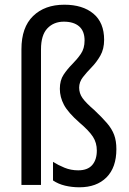

<svg xmlns="http://www.w3.org/2000/svg" viewBox="-20 -785 549 815"><path d="M422 -616Q422 -577 406 -549Q390 -521 369 -499.5Q348 -478 332 -457.5Q316 -437 316 -413Q316 -389 330 -369Q344 -349 380 -318Q413 -287 434 -262.5Q455 -238 464.5 -212.5Q474 -187 474 -152Q474 -74 432 -32Q390 10 317 10Q285 10 256 3Q227 -4 205 -19V-98Q227 -84 254 -73Q281 -62 312 -62Q352 -62 371.5 -84.5Q391 -107 391 -146Q391 -179 374.5 -204.5Q358 -230 318 -264Q269 -307 251.5 -340Q234 -373 234 -408Q234 -444 250 -468Q266 -492 286.5 -512.5Q307 -533 323 -556Q339 -579 339 -613Q339 -653 316 -673Q293 -693 251 -693Q208 -693 181 -664.5Q154 -636 154 -575V0H71V-576Q71 -669 120.5 -717Q170 -765 253 -765Q331 -765 376.5 -727Q422 -689 422 -616Z"/></svg>

Font: Noto Sans Gurmukhi Condensed
Style: Regular
Weight: 400
Width: 3
Designer: Jelle Bosma - Monotype Design Team
Foundry: Monotype Imaging Inc.
Version: Version 2.004; ttfautohint (v1.8.4.7-5d5b)